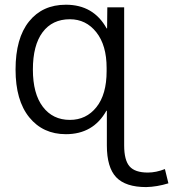

<svg xmlns="http://www.w3.org/2000/svg" viewBox="-20 -550 723 801"><path d="M44.9 -259.8Q44.9 -390.6 101.1 -460.4Q157.2 -530.3 254.9 -530.3Q370.1 -530.3 424.8 -431.6H426.8L427.7 -519.5H498V56.6Q498 118.2 520.5 144Q543 169.9 596.7 169.9Q630.9 169.9 668 155.3L682.6 214.8Q634.8 229.5 589.8 230.5Q503.9 230.5 464.8 189.5Q425.8 148.4 425.8 56.6V-87.9H423.8Q369.1 9.8 254.9 9.8Q159.2 9.8 102.1 -60.5Q44.9 -130.9 44.9 -259.8ZM117.2 -259.8Q117.2 -159.2 158.7 -104.5Q200.2 -49.8 271.5 -49.8Q339.8 -49.8 382.3 -103Q424.8 -156.2 424.8 -252.9V-266.6Q424.8 -361.3 381.8 -415.5Q338.9 -469.7 271.5 -469.7Q198.2 -469.7 157.7 -415.5Q117.2 -361.3 117.2 -259.8Z"/></svg>

Font: Mgen+ 1c regular
Style: Regular
Weight: 400
Designer: [Source Han Sans]
Ryoko NISHIZUKA  (kana & ideographs); Paul D. Hunt (Latin, Greek & Cyrillic); Wenlong ZHANG  (bopomofo
Version: Version 1.059.20150602